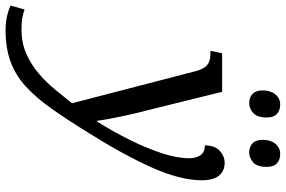

<svg xmlns="http://www.w3.org/2000/svg" viewBox="-341 -596 1024 688"><g transform="rotate(90 171.0 -252.0)"><path d="M-65 240Q-115 240 -153 222L-139 172Q-128 176 -111.5 179.5Q-95 183 -66 183Q-20 183 19 166Q58 149 90 121.5Q122 94 148.5 62Q175 30 197 2L82 -441Q74 -471 60 -482.5Q46 -494 19 -494H9L18 -536H156L223 -265Q230 -239 238 -203.5Q246 -168 252 -135.5Q258 -103 260 -87H262Q299 -146 328.5 -205.5Q358 -265 376 -320Q394 -375 394 -419Q394 -442 383.5 -458Q373 -474 348 -474Q348 -510 367.5 -527.5Q387 -545 410 -545Q440 -545 456.5 -524.5Q473 -504 473 -464Q473 -386 427 -283.5Q381 -181 303 -57Q256 19 216.5 75Q177 131 137 167.5Q97 204 48.5 222Q0 240 -65 240ZM374 -633Q353 -633 340.5 -645Q328 -657 328 -681Q328 -709 342 -726.5Q356 -744 379 -744Q399 -744 412 -732.5Q425 -721 425 -696Q425 -661 408.5 -647Q392 -633 374 -633ZM197 -633Q176 -633 163.5 -645Q151 -657 151 -681Q151 -709 165 -726.5Q179 -744 202 -744Q222 -744 235 -732.5Q248 -721 248 -696Q248 -661 231.5 -647Q215 -633 197 -633Z"/></g></svg>

Font: Noto Serif SemiCondensed
Style: Italic
Weight: 400
Width: 4
Italic angle: -12°
Designer: Monotype Design Team
Foundry: Monotype Imaging Inc.
Version: Version 2.013